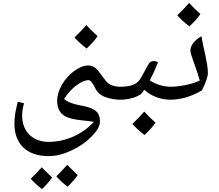

<svg xmlns="http://www.w3.org/2000/svg" viewBox="-20 -681 1520 1330"><path d="M423.8 4.4Q458 35.2 535.2 48.8Q595.2 59.6 622.3 73.5Q649.4 87.4 660.9 108.2Q672.4 128.9 672.4 162.1Q672.4 205.6 614.5 264.6Q556.6 323.7 473.6 362.1Q390.6 400.4 317.9 400.4Q204.6 400.4 142.3 341.3Q80.1 282.2 80.1 176.8Q80.1 137.7 85 107.9Q89.8 78.1 103 23.9L146.5 34.2Q133.3 79.6 133.3 117.7Q133.3 203.1 184.1 252.4Q234.9 301.8 317.4 301.8Q404.3 301.8 486.8 265.4Q569.3 229 630.4 163.1Q602.1 158.2 572.3 155.3Q491.2 147.9 452.6 134Q414.1 120.1 395 91.3Q376 62.5 376 16.6Q376 -22 387.2 -23.9Q392.6 -24.9 397.2 -21.5Q401.9 -18.1 409.2 -9.8Q416.5 -1.5 423.8 4.4ZM340.8 548.8Q314 588.4 271 628.9Q222.7 591.8 192.9 557.1Q215.8 536.1 269 478Q279.3 489.3 340.8 548.8ZM518.1 532.2Q491.7 570.8 447.8 612.3Q401.9 577.1 370.1 540Q390.6 521.5 445.8 460.9Q456.5 472.7 518.1 532.2Z M376 16.6Q376 -36.1 408.9 -93.8Q441.9 -151.4 494.1 -189.5Q546.4 -227.5 592.3 -227.5Q617.7 -227.5 637.7 -212.2Q657.7 -196.8 674.8 -171.9Q692.4 -146.5 714.8 -118.7Q745.6 -81.5 811.5 -80.1Q821.3 -80.1 821.3 -69.8V0Q821.3 9.8 811.5 9.8Q761.7 8.8 717.3 -5.9Q661.1 -23.4 638.7 -71.8Q611.8 -126 593.3 -126Q560.1 -126 512.5 -92Q464.8 -58.1 423.8 4.4Q407.7 28.8 396.5 30.3Q376 31.7 376 16.6ZM656.2 -430.7Q631.3 -393.1 580.1 -344.7Q527.8 -385.3 496.1 -421.4Q545.9 -470.2 578.1 -507.3Q616.7 -465.3 656.2 -430.7Z M811.5 9.8Q801.8 9.8 801.8 0V-69.8Q801.8 -80.1 811.5 -80.1Q861.8 -80.1 894 -90.8Q926.3 -101.6 942.9 -122.6Q959.5 -143.6 988.8 -200.7L1009.8 -238.8Q1019.5 -257.8 1045.4 -257.8Q1063 -257.8 1074.7 -249Q1042 -169.9 1017.6 -124Q1086.9 -80.1 1165.5 -80.1Q1175.3 -80.1 1175.3 -69.8V0Q1175.3 9.8 1165.5 9.8Q1056.2 9.8 979.5 -59.1L970.2 -45.4L960.4 -33.2Q953.1 -24.4 929.2 -13.7Q905.3 -2.9 874.5 3.4Q843.8 9.8 811.5 9.8ZM1057.1 168.5Q1032.2 206.1 981 254.4Q928.7 213.9 897 177.7Q946.8 128.9 979 91.8Q1017.6 133.8 1057.1 168.5Z M1155.8 9.8Q1146 9.8 1146 0V-69.8Q1146 -80.1 1155.8 -80.1Q1208 -80.1 1264.6 -91.6Q1321.3 -103 1363.8 -123Q1349.6 -175.3 1321.3 -252Q1298.8 -312.5 1298.8 -331.1Q1298.8 -357.9 1320.3 -384.8Q1341.8 -411.6 1376 -430.2Q1380.9 -396 1388.4 -362.1Q1396 -328.1 1403.1 -295.4Q1410.2 -262.7 1415 -232.2Q1419.9 -201.7 1419.9 -174.8Q1419.9 -137.2 1378.9 -55.2Q1270 9.8 1155.8 9.8ZM1368.2 -584Q1343.3 -546.4 1292 -498Q1239.7 -538.6 1208 -574.7Q1257.8 -623.5 1290 -660.6Q1328.6 -618.7 1368.2 -584Z"/></svg>

Font: Sahl Naskh
Style: Regular
Weight: 400
Designer: Pascal Zoghbi
Version: Version 1.001